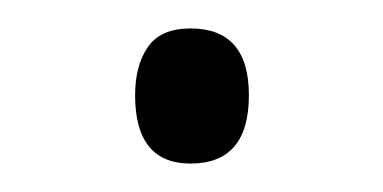

<svg xmlns="http://www.w3.org/2000/svg" viewBox="-20 -105 269 135"><path d="M114 10Q75 10 75 -38Q75 -59 84 -72Q93 -85 114 -85Q155 -85 155 -38Q155 10 114 10Z"/></svg>

Font: Noto Sans Tamil ExtraCondensed Light
Style: Regular
Weight: 300
Width: 2
Designer: Jelle Bosma - Monotype Design Team
Foundry: Monotype Imaging Inc.
Version: Version 2.004; ttfautohint (v1.8.4.7-5d5b)